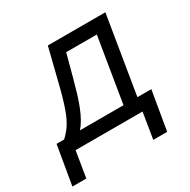

<svg xmlns="http://www.w3.org/2000/svg" viewBox="-210 -695 993 1002"><g transform="rotate(-30 286.0 -194.0)"><path d="M-12.8 -78.1H32.7Q45.1 -89.5 56.5 -102.5Q67.8 -115.4 77.8 -130.3Q87.4 -144.9 96.4 -163.4Q105.5 -181.8 114.2 -206Q122.9 -230.1 131.9 -260.7Q141 -291.2 150.6 -329.5L204.5 -545.5H551.1L474.4 -78.1H558.2L518.5 156.2H434.7L460.2 0H56.8L31.2 156.2H-52.6ZM127.8 -78.1H390.6L454.5 -467.3H269.9L233 -329.5Q221.6 -286.9 210.2 -249.5Q198.9 -212 186.3 -180.2Q173.7 -148.4 159.4 -122.9Q145.2 -97.3 127.8 -78.1Z"/></g></svg>

Font: Inter P
Style: Italic
Weight: 400
Italic angle: -9.40001°
Designer: Rasmus Andersson
Foundry: rsms
Version: Version 3.018;git-588b23468